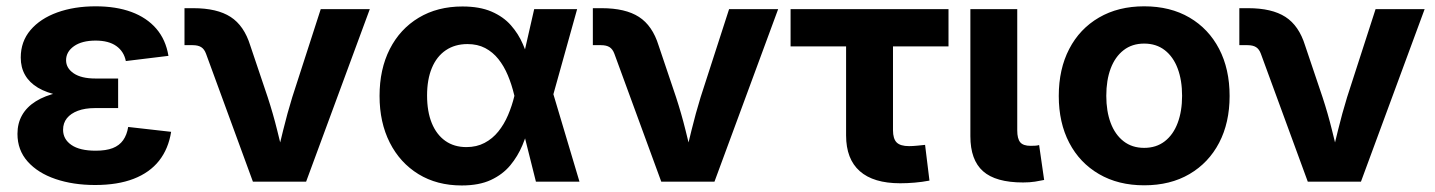

<svg xmlns="http://www.w3.org/2000/svg" viewBox="-20 -564 4455 596"><path d="M275.4 10.3Q207 10.3 152.3 -8.3Q97.7 -26.9 65.9 -62.5Q34.2 -98.1 34.2 -148.4Q34.2 -181.2 48.6 -206.5Q63 -231.9 91.1 -249.5Q119.1 -267.1 160.2 -276.4Q201.2 -285.6 253.9 -285.6H346.7V-228.5H274.9Q244.1 -228.5 221.9 -220.2Q199.7 -211.9 187.7 -197Q175.8 -182.1 175.8 -161.1Q175.8 -131.8 201.7 -114Q227.5 -96.2 276.9 -96.2Q309.1 -96.2 329.8 -104.2Q350.6 -112.3 362.3 -128.9Q374 -145.5 377.9 -169.9L511.2 -154.8Q502.9 -102.1 473.9 -65.2Q444.8 -28.3 395 -9Q345.2 10.3 275.4 10.3ZM256.3 -259.8Q204.1 -259.8 164.3 -267.8Q124.5 -275.9 97.9 -291.7Q71.3 -307.6 57.9 -331.1Q44.4 -354.5 44.4 -385.3Q44.4 -435.1 74.7 -470.7Q105 -506.3 157.7 -525.4Q210.4 -544.4 276.9 -544.4Q340.3 -544.4 387.9 -526.9Q435.5 -509.3 465.1 -475.1Q494.6 -440.9 502.9 -390.6L370.6 -374.5Q364.7 -404.3 341.1 -421.1Q317.4 -438 276.9 -438Q234.4 -438 209.7 -420.7Q185.1 -403.3 185.1 -377Q185.1 -352.5 208.7 -336.4Q232.4 -320.3 275.9 -320.3H346.7V-259.8Z M765.1 0 619.6 -397Q614.3 -411.6 604.5 -417.7Q594.7 -423.8 578.1 -423.8H552.7V-538.6H580.1Q653.8 -538.6 695.8 -511.5Q737.8 -484.4 756.8 -422.9L811 -262.2Q827.6 -211.4 840.3 -160.2Q853 -108.9 866.2 -55.2H833.5Q846.7 -108.9 859.1 -160.2Q871.6 -211.4 887.2 -262.2L975.6 -535.6H1127.9L930.2 0Z M1413.1 11.7Q1336.4 11.7 1279.1 -23.4Q1221.7 -58.6 1189.9 -121.3Q1158.2 -184.1 1158.2 -266.1Q1158.2 -349.1 1189.9 -411.6Q1221.7 -474.1 1279.8 -509Q1337.9 -543.9 1415.5 -543.9Q1468.8 -543.9 1505.6 -528.1Q1542.5 -512.2 1565.9 -485.6Q1589.4 -459 1603.5 -426Q1617.7 -393.1 1625.5 -359.9H1666L1696.8 -274.9L1778.8 0H1643.6L1576.2 -269Q1568.4 -301.8 1556.4 -330.3Q1544.4 -358.9 1527.1 -380.6Q1509.8 -402.3 1486.1 -414.8Q1462.4 -427.2 1431.2 -427.2Q1392.1 -427.2 1363.8 -408Q1335.4 -388.7 1320.6 -353Q1305.7 -317.4 1305.7 -267.6Q1305.7 -217.8 1320.3 -181.9Q1335 -146 1362.3 -126.7Q1389.6 -107.4 1427.7 -107.4Q1459.5 -107.4 1484.1 -120.4Q1508.8 -133.3 1526.9 -155.8Q1544.9 -178.2 1557.1 -206.8Q1569.3 -235.4 1576.7 -266.1L1638.2 -535.6H1771.5L1696.3 -266.1L1665 -181.2H1624.5Q1615.7 -147 1601.6 -113Q1587.4 -79.1 1564 -50.8Q1540.5 -22.5 1503.9 -5.4Q1467.3 11.7 1413.1 11.7Z M2032.7 0 1887.2 -397Q1881.8 -411.6 1872.1 -417.7Q1862.3 -423.8 1845.7 -423.8H1820.3V-538.6H1847.7Q1921.4 -538.6 1963.4 -511.5Q2005.4 -484.4 2024.4 -422.9L2078.6 -262.2Q2095.2 -211.4 2107.9 -160.2Q2120.6 -108.9 2133.8 -55.2H2101.1Q2114.3 -108.9 2126.7 -160.2Q2139.2 -211.4 2154.8 -262.2L2243.2 -535.6H2395.5L2197.8 0Z M2774.4 4.9Q2691.4 4.9 2648.9 -32.7Q2606.4 -70.3 2606.4 -143.6V-419.9H2434.1V-535.6H2924.3V-419.9H2752V-159.7Q2752 -133.3 2763.4 -121.8Q2774.9 -110.4 2801.8 -110.4Q2812.5 -110.4 2827.1 -111.8Q2841.8 -113.3 2851.6 -114.3L2865.2 -3.4Q2842.3 1 2819.3 2.9Q2796.4 4.9 2774.4 4.9Z M3155.8 2.4Q3070.8 2.4 3031.5 -32.5Q2992.2 -67.4 2992.2 -141.1V-535.6H3137.7V-159.2Q3137.7 -133.3 3147 -122.3Q3156.2 -111.3 3179.2 -111.3Q3188.5 -111.3 3194.8 -111.8Q3201.2 -112.3 3205.6 -113.8L3221.2 -5.4Q3210 -2.9 3193.1 -0.2Q3176.3 2.4 3155.8 2.4Z M3531.7 11.2Q3451.2 11.2 3391.4 -23.7Q3331.5 -58.6 3299.1 -120.8Q3266.6 -183.1 3266.6 -266.1Q3266.6 -349.6 3299.1 -412.1Q3331.5 -474.6 3391.4 -509.5Q3451.2 -544.4 3531.7 -544.4Q3612.8 -544.4 3672.4 -509.5Q3731.9 -474.6 3764.4 -412.1Q3796.9 -349.6 3796.9 -266.1Q3796.9 -183.1 3764.4 -120.8Q3731.9 -58.6 3672.4 -23.7Q3612.8 11.2 3531.7 11.2ZM3531.7 -105Q3569.3 -105 3595.7 -125.5Q3622.1 -146 3635.7 -182.4Q3649.4 -218.8 3649.4 -266.6Q3649.4 -314.9 3635.7 -351.3Q3622.1 -387.7 3595.7 -408.2Q3569.3 -428.7 3531.7 -428.7Q3494.1 -428.7 3467.8 -408.2Q3441.4 -387.7 3427.7 -351.3Q3414.1 -314.9 3414.1 -266.6Q3414.1 -218.8 3427.7 -182.4Q3441.4 -146 3467.8 -125.5Q3494.1 -105 3531.7 -105Z M4039.6 0 3894 -397Q3888.7 -411.6 3878.9 -417.7Q3869.1 -423.8 3852.5 -423.8H3827.1V-538.6H3854.5Q3928.2 -538.6 3970.2 -511.5Q4012.2 -484.4 4031.2 -422.9L4085.4 -262.2Q4102.1 -211.4 4114.7 -160.2Q4127.4 -108.9 4140.6 -55.2H4107.9Q4121.1 -108.9 4133.5 -160.2Q4146 -211.4 4161.6 -262.2L4250 -535.6H4402.3L4204.6 0Z"/></svg>

Font: Inter 20pt
Style: Bold
Weight: 700
Version: Version 4.001;git-66647c0bb